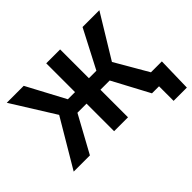

<svg xmlns="http://www.w3.org/2000/svg" viewBox="-181 -1013 1455 1455"><g transform="rotate(-45 546.5 -286.0)"><path d="M603.5 -727.5V0H454.6V-727.5ZM21.5 0 247.6 -381.8 31.7 -727.5H213.4L377.9 -418.9H683.6L843.8 -727.5H1023.9L814 -382.8L1036.1 0H860.4L702.6 -295.4H356.9L195.3 0ZM936 156.2V0H894V-118.2H1084.5L1078.1 156.2Z"/></g></svg>

Font: Inter 17pt
Style: Bold
Weight: 700
Version: Version 4.001;git-66647c0bb